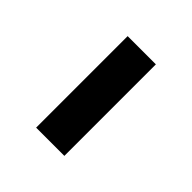

<svg xmlns="http://www.w3.org/2000/svg" viewBox="-3 -951 356 356"><g transform="rotate(-45 175.0 -773.0)"><path d="M55 -736V-810H295V-736Z"/></g></svg>

Font: Oswald SemiBold
Style: Regular
Weight: 600
Designer: Vernon Adams
Foundry: Vernon Adams
Version: Version 4.100; ttfautohint (v1.8.1.43-b0c9)